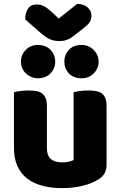

<svg xmlns="http://www.w3.org/2000/svg" viewBox="-20 -955 622 991"><path d="M52 -479Q62 -482 83.5 -485Q105 -488 128 -488Q150 -488 167.5 -485Q185 -482 197 -473Q209 -464 215.5 -448.5Q222 -433 222 -408V-193Q222 -152 242 -134.5Q262 -117 300 -117Q323 -117 337.5 -121Q352 -125 360 -129V-479Q370 -482 391.5 -485Q413 -488 436 -488Q458 -488 475.5 -485Q493 -482 505 -473Q517 -464 523.5 -448.5Q530 -433 530 -408V-104Q530 -54 488 -29Q453 -7 404.5 4.5Q356 16 299 16Q245 16 199.5 4Q154 -8 121 -33Q88 -58 70 -97.5Q52 -137 52 -193ZM88 -637Q88 -672 113 -697.5Q138 -723 175 -723Q217 -723 241 -697.5Q265 -672 265 -637Q265 -602 241 -576.5Q217 -551 175 -551Q157 -551 141 -558Q125 -565 113 -576.5Q101 -588 94.5 -603.5Q88 -619 88 -637ZM312 -637Q312 -672 335.5 -697.5Q359 -723 401 -723Q420 -723 436 -716Q452 -709 464 -697Q476 -685 482.5 -669.5Q489 -654 489 -637Q489 -602 464 -576.5Q439 -551 401 -551Q359 -551 335.5 -576.5Q312 -602 312 -637ZM283 -859 378 -935Q411 -935 431.5 -917.5Q452 -900 452 -874Q452 -854 442.5 -840Q433 -826 406 -805L351 -763Q339 -754 323 -748.5Q307 -743 287 -743Q260 -743 238.5 -752Q217 -761 191 -784L110 -855Q110 -889 124.5 -910.5Q139 -932 170 -932Q190 -932 207.5 -923Q225 -914 257 -884Z"/></svg>

Font: Baloo Bhai
Style: Regular
Weight: 400
Designer: Supriya Tembe, Noopur Datye and Ek Type
Foundry: Ek Type
Version: Version 1.443;PS 1.000;hotconv 16.6.51;makeotf.lib2.5.65220;